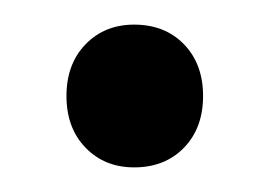

<svg xmlns="http://www.w3.org/2000/svg" viewBox="-20 -352 218 156"><path d="M89 -332Q114 -332 129.5 -316Q145 -300 145 -274Q145 -248 129.5 -232Q114 -216 89 -216Q65 -216 49.5 -232Q34 -248 34 -274Q34 -300 49.5 -316Q65 -332 89 -332Z"/></svg>

Font: Mukta Malar SemiBold
Style: Regular
Weight: 600
Designer: Aadarsh Rajan, Girish Dalvi, Yashodeep Gholap
Foundry: Ek Type
Version: Version 2.538;PS 1.000;hotconv 16.6.51;makeotf.lib2.5.65220;